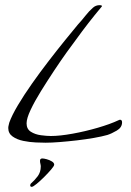

<svg xmlns="http://www.w3.org/2000/svg" viewBox="-20 -530 509 744"><path d="M157 23Q143 23 119 22Q95 21 70.5 16Q46 11 29 -1Q12 -13 12 -34Q12 -39 13.5 -44.5Q15 -50 16 -55Q26 -83 49.5 -122.5Q73 -162 104 -206Q135 -250 168.5 -293.5Q202 -337 232 -374Q262 -411 282 -435Q296 -450 310.5 -468.5Q325 -487 340 -500Q351 -510 366 -510Q368 -510 371.5 -509.5Q375 -509 375 -506Q375 -505 374 -504Q373 -503 373 -503Q347 -472 322.5 -440.5Q298 -409 275 -377Q262 -360 239 -328Q216 -296 189.5 -256Q163 -216 138.5 -176.5Q114 -137 98.5 -104Q83 -71 83 -52Q83 -30 99.5 -19.5Q116 -9 138.5 -6Q161 -3 177 -3Q212 -3 261.5 -12Q311 -21 359 -35Q407 -49 439 -64Q443 -66 445 -66Q453 -66 453 -56Q453 -36 432.5 -24Q412 -12 396 -7Q375 -1 343.5 4.5Q312 10 277.5 14Q243 18 211 20.5Q179 23 157 23ZM103 194Q97 194 97 188Q97 186 99 182Q114 169 126 153Q138 137 138 115Q138 110 136.5 104.5Q135 99 135 93Q135 84 144 84Q150 84 161 87Q172 90 181 95.5Q190 101 190 108Q190 113 178.5 126.5Q167 140 151.5 155.5Q136 171 122 182.5Q108 194 103 194Z"/></svg>

Font: Caramel
Style: Regular
Weight: 400
Designer: Robert E. Leuschke
Foundry: Robert E. Leuschke
Version: Version 1.010